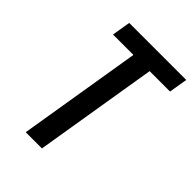

<svg xmlns="http://www.w3.org/2000/svg" viewBox="-213 -837 938 938"><g transform="rotate(45 256.0 -367.5)"><path d="M138 0 243 -639H102L118 -735H512L496 -639H355L250 0Z"/></g></svg>

Font: Iosevka Term Curly Oblique
Style: Bold
Weight: 700
Italic angle: -9°
Designer: Belleve Invis
Foundry: Belleve Invis
Version: Version 32.3.0